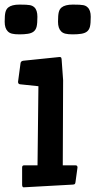

<svg xmlns="http://www.w3.org/2000/svg" viewBox="-29 -801 411 828"><path d="M73.2 6.8Q66.4 6.8 66.4 -4.9V-78.6Q66.4 -87.9 74.2 -87.9H132.8L136.7 -429.2L57.6 -437.5Q48.8 -438.5 48.8 -448.2L59.6 -528.8Q61 -537.6 71.3 -539.1L228 -555.2Q233.4 -555.2 234.9 -552.5Q236.3 -549.8 236.8 -543.9L243.2 -455.1L241.7 -87.9H297.4Q305.2 -87.9 305.2 -78.6L296.4 -14.6Q295.4 -8.8 293.2 -7.1Q291 -5.4 284.7 -4.9ZM4.4 -666Q-8.8 -679.2 -8.8 -707.3Q-8.8 -735.4 -5.6 -748.3Q-2.4 -761.2 6.3 -768.6Q21.5 -781.2 55.2 -781.2Q88.9 -781.2 100.3 -778.8Q111.8 -776.4 119.1 -769.5Q132.3 -757.3 132.3 -728.5Q132.3 -699.7 128.9 -686Q125.5 -672.4 116.2 -665Q106.9 -657.7 91.3 -655.3Q75.7 -652.8 54.9 -652.8Q34.2 -652.8 22.7 -655.8Q11.2 -658.7 4.4 -666ZM234.4 -666Q221.2 -679.2 221.2 -707.3Q221.2 -735.4 224.4 -748.3Q227.5 -761.2 236.3 -768.6Q251.5 -781.2 285.2 -781.2Q318.8 -781.2 330.3 -778.8Q341.8 -776.4 348.6 -769.5Q362.3 -757.3 362.3 -728.5Q362.3 -699.7 358.9 -686Q355.5 -672.4 346.2 -665Q336.9 -657.7 321.3 -655.3Q305.7 -652.8 284.9 -652.8Q264.2 -652.8 252.7 -655.8Q241.2 -658.7 234.4 -666Z"/></svg>

Font: Wellfleet
Style: Regular
Weight: 400
Designer: Riccardo De Franceschi
Foundry: Riccardo De Franceschi
Version: Version 1.002